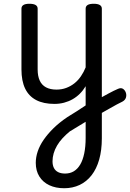

<svg xmlns="http://www.w3.org/2000/svg" viewBox="-20 -535 691 1020"><path d="M493 -3Q509 -12 525 -21Q541 -30 556 -38Q571 -46 584 -52.5Q597 -59 607 -63Q623 -70 633.5 -63Q644 -56 648.5 -43Q653 -30 649 -16.5Q645 -3 630 5Q617 11 600.5 20Q584 29 566.5 39Q549 49 531 59Q513 69 496 79ZM321 465Q276 465 242 449Q208 433 189 402.5Q170 372 170 330Q170 300 180.5 269Q191 238 212 207.5Q233 177 264 146.5Q295 116 338 87Q363 72 387 56.5Q411 41 435 25V-77Q422 -55 404.5 -37.5Q387 -20 366 -8Q345 4 320.5 10.5Q296 17 269 17Q211 17 172 -3.5Q133 -24 113.5 -64.5Q94 -105 94 -166V-489Q94 -502 104.5 -508.5Q115 -515 136 -515Q158 -515 169 -508.5Q180 -502 180 -489V-166Q180 -131 191 -107Q202 -83 224.5 -71Q247 -59 280 -59Q308 -59 332 -68Q356 -77 375.5 -92.5Q395 -108 410 -130Q425 -152 435 -177V-489Q435 -502 445.5 -508.5Q456 -515 478 -515Q499 -515 510 -508.5Q521 -502 521 -489V200Q521 263 507 312.5Q493 362 466.5 396Q440 430 403 447.5Q366 465 321 465ZM326 387Q352 387 372 375Q392 363 406 339.5Q420 316 427.5 280Q435 244 435 198V112Q414 125 393 137.5Q372 150 351 163Q330 180 312.5 199Q295 218 283 238.5Q271 259 265 280Q259 301 259 322Q259 343 266.5 357.5Q274 372 289 379.5Q304 387 326 387Z"/></svg>

Font: Playwrite HU
Style: Regular
Weight: 400
Designer: Veronika Burian, José Scaglione
Foundry: TypeTogether
Version: Version 1.002